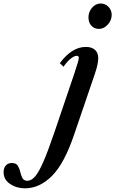

<svg xmlns="http://www.w3.org/2000/svg" viewBox="-268 -796 642 1070"><path d="M283.5 -635Q257 -635 241 -652.8Q225 -670.5 225 -699Q225 -730 245.2 -753.2Q265.5 -776.5 293.5 -776.5Q319 -776.5 336.8 -757.8Q354.5 -739 354.5 -713Q354.5 -683 332.8 -659Q311 -635 283.5 -635ZM-128.5 253.5Q-175.5 253.5 -211.8 229.2Q-248 205 -248 163.5Q-248 141.5 -236.2 127Q-224.5 112.5 -202 112.5Q-178 112.5 -168.8 127.5Q-159.5 142.5 -155 162.2Q-150.5 182 -142.8 196.8Q-135 211.5 -114.5 211.5Q-93 211 -72.2 187.2Q-51.5 163.5 -25.8 104.2Q0 45 36.5 -62.5L146.5 -387Q161.5 -431.5 166.2 -449Q171 -466.5 171 -474Q171 -485 160.5 -485Q145.5 -485 125.2 -468.5Q105 -452 86 -424L65.5 -444Q132.5 -534.5 210.5 -534.5Q243.5 -534.5 261.5 -518Q279.5 -501.5 279.5 -472.5Q279.5 -457.5 275.2 -436Q271 -414.5 260 -382.5L145 -45.5Q90 116.5 21 185Q-48 253.5 -128.5 253.5Z"/></svg>

Font: Libre Caslon Condensed SemiBold Italic
Style: Regular
Weight: 600
Italic angle: -22.583°
Designer: Pablo Impallari, Rodrigo Fuenzalida, Katja Schimmel, Ertekin Erdin
Foundry: Pablo Impallari, Rodrigo Fuenzalida
Version: Version 2.000; ttfautohint (v1.8.4.7-5d5b);gftools[0.9.33]